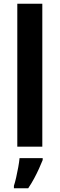

<svg xmlns="http://www.w3.org/2000/svg" viewBox="-20 -780 317 1021"><path d="M205 0H72V-760H205ZM207 71Q199 91 187.5 116.5Q176 142 161.5 169Q147 196 130 221H54V208Q60 190 66 163.5Q72 137 77 109.5Q82 82 84 61H207Z"/></svg>

Font: Noto Sans Display SemiBold
Style: Regular
Weight: 600
Designer: Monotype Design Team
Foundry: Monotype Imaging Inc.
Version: Version 2.003